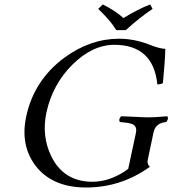

<svg xmlns="http://www.w3.org/2000/svg" viewBox="-20 -832 774 862"><path d="M502 -696.8Q474.6 -741.7 420.9 -792L441.4 -812Q496.1 -785.2 534.2 -751Q599.6 -791 654.3 -812L665 -792Q606.9 -753.4 544.9 -696.8ZM513.7 -658.2Q585.4 -658.2 656.7 -629.4Q697.3 -613.3 722.2 -612.8Q721.2 -560.1 711.4 -459Q701.2 -453.1 686.5 -453.1Q668.5 -629.9 494.1 -630.9Q395 -630.9 304.7 -541.5Q215.8 -452.6 188.5 -327.1Q166 -221.7 210 -130.9Q263.2 -21 384.8 -16.1Q390.6 -16.1 395.5 -16.1Q468.3 -16.1 539.6 -62.5Q548.8 -68.4 555.7 -74.2L590.3 -235.8Q597.2 -269 567.4 -277.3Q553.2 -281.2 518.6 -284.2Q511.2 -293.5 521 -306.6Q522.9 -309.1 523.9 -310.1Q545.4 -309.6 584 -307.6Q626 -305.2 647 -305.2Q670.4 -305.2 698.7 -307.6Q718.8 -309.6 731 -310.1Q738.3 -300.8 728.5 -287.1Q726.6 -284.7 725.6 -284.2Q683.1 -279.8 671.9 -246.6Q670.4 -241.2 668.9 -235.8L642.6 -110.8Q640.6 -95.2 652.8 -83Q523.4 9.8 366.7 9.8Q214.4 9.8 139.2 -88.4Q70.8 -179.2 97.2 -307.1Q131.8 -471.2 268.1 -572.3Q383.8 -657.7 513.7 -658.2Z"/></svg>

Font: Linux Libertine Display Slanted O
Style: Slanted
Weight: 400
Designer: Philipp H. Poll
Foundry: Philipp H. Poll
Version: Version 5.0.9